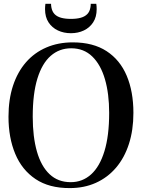

<svg xmlns="http://www.w3.org/2000/svg" viewBox="-20 -974 744 1006"><path d="M345.5 11.5Q237.5 12 166.2 -35.8Q95 -83.5 59.8 -168Q24.5 -252.5 24.5 -362.5Q24.5 -453 48.2 -525Q72 -597 116.2 -647.8Q160.5 -698.5 222.8 -725.2Q285 -752 361 -752Q468 -752 538.5 -706Q609 -660 644 -577Q679 -494 679 -382.5Q679 -292.5 655.5 -219.8Q632 -147 587.8 -95.2Q543.5 -43.5 482.2 -16Q421 11.5 345.5 11.5ZM350.5 -19.5Q412 -19.5 457.2 -60.2Q502.5 -101 527.2 -181.8Q552 -262.5 552 -382.5Q552 -483 529.8 -559.2Q507.5 -635.5 463.2 -678.2Q419 -721 353 -721Q291 -721 245.8 -681.5Q200.5 -642 176 -562.5Q151.5 -483 151.5 -362.5Q151.5 -257 173.5 -180Q195.5 -103 239.8 -61.2Q284 -19.5 350.5 -19.5ZM351.5 -800Q314 -800 283.2 -814.5Q252.5 -829 234.2 -857Q216 -885 216 -926Q216 -934.5 216.5 -940.5Q217 -946.5 218 -954H247.5Q247.5 -949 248 -944Q248.5 -939 249.5 -934Q253.5 -913 266 -900Q278.5 -887 300 -881Q321.5 -875 351.5 -875Q382 -875 403.2 -881Q424.5 -887 437.2 -900Q450 -913 453.5 -934Q454.5 -939 455 -944Q455.5 -949 455.5 -954H484.5Q485.5 -946.5 486 -940.5Q486.5 -934.5 486.5 -926Q486.5 -885 468.2 -857Q450 -829 419.5 -814.5Q389 -800 351.5 -800Z"/></svg>

Font: Merriweather 120pt Medium
Style: Regular
Weight: 500
Version: Version 2.100